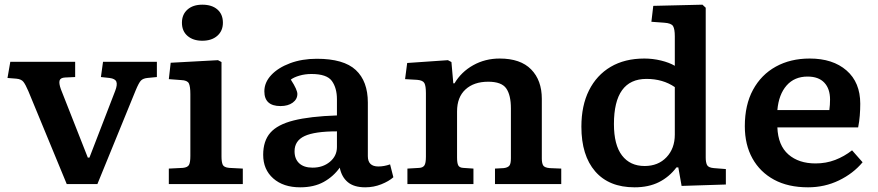

<svg xmlns="http://www.w3.org/2000/svg" viewBox="-20 -786 3750 820"><path d="M265 0 101 -397Q89 -425 80 -436.5Q71 -448 50 -450L12 -453L24 -522H301V-457L258 -455Q238 -454 234.5 -442Q231 -430 240 -405L355 -113H362L472 -398Q482 -424 477 -437Q472 -450 448 -453L411 -457L420 -522H650V-457L609 -453Q591 -451 582 -442Q573 -433 559 -399L396 0Z M844 -612Q805 -612 781 -632.5Q757 -653 757 -689Q757 -724 780.5 -745Q804 -766 844 -766Q885 -766 908.5 -745.5Q932 -725 932 -689Q932 -654 908 -633Q884 -612 844 -612ZM701 0V-66L761 -69Q781 -71 787 -81.5Q793 -92 793 -120V-384Q793 -417 786.5 -430Q780 -443 754 -444L701 -448L709 -518L911 -529L926 -521V-117Q926 -95 931 -83Q936 -71 959 -69L1017 -66V0Z M1262 14Q1190 14 1147 -24Q1104 -62 1104 -125Q1104 -184 1134.5 -219Q1165 -254 1234 -271.5Q1303 -289 1419 -293V-362Q1419 -410 1397.5 -440Q1376 -470 1310 -470Q1283 -470 1259 -463Q1235 -456 1222 -446Q1237 -423 1243.5 -408Q1250 -393 1250 -385Q1250 -362 1230 -347.5Q1210 -333 1178 -333Q1109 -333 1109 -396Q1109 -434 1138.5 -465.5Q1168 -497 1219 -516Q1270 -535 1333 -535Q1448 -535 1499.5 -487Q1551 -439 1551 -348V-119Q1551 -75 1596 -75Q1620 -75 1646 -84L1660 -29Q1641 -12 1608.5 1Q1576 14 1540 14Q1492 14 1465.5 -8Q1439 -30 1431 -70Q1404 -32 1362.5 -9Q1321 14 1262 14ZM1315 -70Q1359 -70 1389 -95Q1419 -120 1419 -158V-225Q1324 -225 1281 -205Q1238 -185 1238 -140Q1238 -107 1258 -88.5Q1278 -70 1315 -70Z M1720 0V-66L1771 -69Q1786 -70 1792.5 -79.5Q1799 -89 1799 -117V-388Q1799 -419 1792.5 -431Q1786 -443 1762 -445L1710 -448L1719 -517L1893 -529L1908 -521L1916 -430H1921Q1950 -479 2001 -507.5Q2052 -536 2114 -536Q2203 -536 2248.5 -489.5Q2294 -443 2294 -364V-109Q2294 -90 2299.5 -80Q2305 -70 2328 -68L2377 -66V0H2094V-66L2131 -68Q2148 -70 2155 -78Q2162 -86 2162 -110V-323Q2162 -380 2142 -408.5Q2122 -437 2065 -437Q2004 -437 1968 -404Q1932 -371 1932 -310V-113Q1932 -90 1937 -80Q1942 -70 1958 -69L2002 -66V0Z M2690 14Q2581 14 2522 -54Q2463 -122 2463 -245Q2463 -335 2495.5 -400Q2528 -465 2588 -500.5Q2648 -536 2732 -536Q2768 -536 2803 -527.5Q2838 -519 2862 -505V-631Q2862 -662 2854.5 -674.5Q2847 -687 2817 -689L2762 -693L2770 -761L2980 -766L2994 -753V-113Q2994 -93 2999.5 -81.5Q3005 -70 3029 -68L3080 -64V2L2891 8L2877 -71H2869Q2838 -30 2794 -8Q2750 14 2690 14ZM2733 -77Q2791 -77 2826.5 -114.5Q2862 -152 2862 -211V-414Q2811 -449 2741 -449Q2602 -449 2602 -256Q2602 -167 2636.5 -122Q2671 -77 2733 -77Z M3431 14Q3346 14 3286 -18.5Q3226 -51 3193.5 -109.5Q3161 -168 3161 -247Q3161 -338 3196 -402.5Q3231 -467 3293.5 -501.5Q3356 -536 3438 -536Q3537 -536 3595.5 -485Q3654 -434 3654 -343Q3654 -318 3652 -292.5Q3650 -267 3645 -242H3300Q3303 -165 3347 -126.5Q3391 -88 3463 -88Q3508 -88 3547 -103Q3586 -118 3619 -144L3664 -93Q3624 -45 3563 -15.5Q3502 14 3431 14ZM3300 -316H3522Q3525 -338 3525 -361Q3525 -407 3500.5 -433Q3476 -459 3429 -459Q3373 -459 3339.5 -421Q3306 -383 3300 -316Z"/></svg>

Font: Literata 7pt SemiBold
Style: Regular
Weight: 600
Designer: Latin by Veronika Burian and Jose Scaglione. Greek by Irene Vlachou. Cyrillic by Vera Evstafieva.
Foundry: TypeTogether
Version: Version 3.002